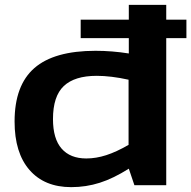

<svg xmlns="http://www.w3.org/2000/svg" viewBox="-20 -760 787 790"><path d="M533 2 510 -66Q447 -26 390.5 -8Q334 10 273 10Q163 10 101.5 -60.5Q40 -131 40 -260Q40 -409 121.5 -480Q203 -551 373 -551Q441 -551 510 -540V-603H312V-679H510V-740H664V-679H747V-603H664V2ZM509 -164V-432Q473 -440 440 -444Q407 -448 378 -448Q287 -448 242.5 -406Q198 -364 198 -270Q198 -189 233.5 -148.5Q269 -108 335 -108Q375 -108 417 -121.5Q459 -135 509 -164Z"/></svg>

Font: Georama Extended SemiBold
Style: Regular
Weight: 600
Width: 7
Designer: Jean-Baptiste Levee
Foundry: Production Type
Version: Version 1.000